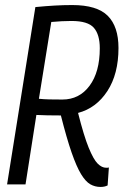

<svg xmlns="http://www.w3.org/2000/svg" viewBox="-20 -730 490 760"><path d="M8 0 120 -702Q162 -706 196.5 -708Q231 -710 266 -710Q364 -710 406.5 -667.5Q449 -625 449 -540Q449 -437 405 -369.5Q361 -302 289 -283Q312 -192 331 -145.5Q350 -99 366.5 -82.5Q383 -66 400 -66Q402 -66 405 -66Q408 -66 411 -67L406 4Q394 10 378 10Q356 10 337.5 -0.5Q319 -11 301 -40.5Q283 -70 263.5 -126Q244 -182 221 -273Q190 -273 167.5 -273.5Q145 -274 124 -275L81 0ZM227 -336Q294 -336 334.5 -390.5Q375 -445 375 -539Q375 -593 351.5 -620Q328 -647 263 -647Q241 -647 224.5 -646Q208 -645 183 -643L134 -339Q154 -337 175.5 -336.5Q197 -336 227 -336Z"/></svg>

Font: Georama SemiCondensed
Style: Italic
Weight: 400
Width: 4
Italic angle: -9°
Designer: Jean-Baptiste Levee
Foundry: Production Type
Version: Version 1.000